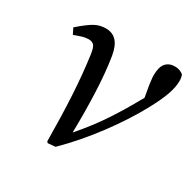

<svg xmlns="http://www.w3.org/2000/svg" viewBox="-118 -611 735 735"><g transform="rotate(30 249.0 -244.0)"><path d="M175 0Q174 -116 169 -203.5Q164 -291 153 -371Q149 -400 141 -409Q133 -418 117 -418Q104 -418 90.5 -414Q77 -410 56 -402L43 -428Q82 -462 104.5 -474.5Q127 -487 154 -487Q183 -487 201 -468Q219 -449 226 -408Q237 -340 240.5 -253.5Q244 -167 242 -78Q296 -140 335.5 -200Q375 -260 409 -322Q411 -324 412 -326.5Q413 -329 414 -331L405 -383Q404 -393 402.5 -404Q401 -415 401 -422Q401 -460 415.5 -476.5Q430 -493 455 -493Q469 -493 479 -488.5Q489 -484 493 -480Q498 -470 498 -453Q498 -427 486.5 -393.5Q475 -360 448 -310Q406 -232 344 -149Q282 -66 213 2L180 5Z"/></g></svg>

Font: Source Serif Pro
Style: Italic
Weight: 400
Italic angle: -12°
Designer: Frank Grießhammer
Foundry: Adobe Systems Incorporated
Version: Version 3.001;hotconv 1.0.111;makeotfexe 2.5.65597